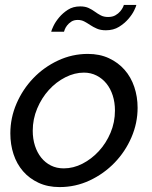

<svg xmlns="http://www.w3.org/2000/svg" viewBox="-20 -750 618 780"><path d="M222 10Q174 10 136.5 -7.5Q99 -25 73.5 -54.5Q48 -84 35 -123.5Q22 -163 22 -208Q22 -271 47 -329Q72 -387 115 -432Q158 -477 215.5 -504Q273 -531 337 -531Q385 -531 422.5 -513.5Q460 -496 486 -466.5Q512 -437 525.5 -397Q539 -357 539 -312Q539 -250 514 -192Q489 -134 445.5 -89Q402 -44 344.5 -17Q287 10 222 10ZM239 -66Q278 -66 315 -85Q352 -104 381.5 -136Q411 -168 429 -210.5Q447 -253 447 -301Q447 -334 438 -362Q429 -390 412.5 -410.5Q396 -431 372.5 -443Q349 -455 321 -455Q283 -455 245.5 -436Q208 -417 178.5 -384.5Q149 -352 131 -309Q113 -266 113 -219Q113 -186 122 -158Q131 -130 147.5 -109.5Q164 -89 187 -77.5Q210 -66 239 -66ZM410 -627Q389 -627 374 -633.5Q359 -640 347 -648Q335 -656 323 -662.5Q311 -669 296 -669Q280 -669 269.5 -662Q259 -655 252.5 -646.5Q246 -638 243 -630Q240 -622 240 -621H188Q189 -627 197 -644Q205 -661 220 -679Q235 -697 256 -710.5Q277 -724 306 -724Q326 -724 340 -717.5Q354 -711 365.5 -702.5Q377 -694 389.5 -687.5Q402 -681 419 -681Q437 -681 449 -688Q461 -695 468.5 -704Q476 -713 479.5 -720.5Q483 -728 483 -730H534Q533 -724 525 -707.5Q517 -691 501.5 -673Q486 -655 463.5 -641Q441 -627 410 -627Z"/></svg>

Font: PTCRaleway Medium
Style: Italic
Weight: 500
Italic angle: -12°
Designer: Matt McInerney, Pablo Impallari, Rodrigo Fuenzalida
Foundry: Matt McInerney, Pablo Impallari, Rodrigo Fuenzalida
Version: Version 3.000g; ttfautohint (v1.5) -l 8 -r 28 -G 28 -x 14 -D